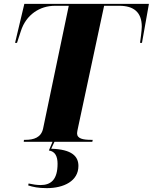

<svg xmlns="http://www.w3.org/2000/svg" viewBox="-20 -734 791 994"><path d="M103 0H252L233 45C266 50 278 76 278 114C278 197 243 224 190 224C172 224 150 221 128 216L126 226C151 234 178 240 222 240C311 240 386 203 386 125C386 76 353 39 245 36L262 0H458L460 -10H453C410 -10 379 -16 379 -44C379 -50 381 -59 385 -78L519 -704H598C672 -704 714 -671 714 -596C714 -576 707 -527 705 -512H715L751 -714H106L58 -512H68L88 -573C115 -658 186 -704 264 -704H336L203 -68C193 -22 155 -10 111 -10H104Z"/></svg>

Font: Noto Serif Display ExtraBold
Style: Italic
Weight: 800
Italic angle: -12°
Designer: Monotype Design Team
Foundry: Monotype Imaging Inc.
Version: Version 2.009